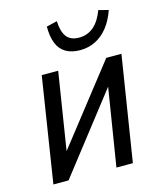

<svg xmlns="http://www.w3.org/2000/svg" viewBox="-107 -788 733 868"><g transform="rotate(-15 259.0 -354.5)"><path d="M35 0 112 -491H189L124 -82H94L414 -491H485L407 0H330L396 -410H425L106 0ZM310 -555Q270 -555 243 -571Q216 -587 203.5 -618.5Q191 -650 191 -697L241 -709Q243 -660 261.5 -635.5Q280 -611 320 -611Q359 -611 388 -635.5Q417 -660 435 -709L481 -697Q465 -651 440 -619.5Q415 -588 382 -571.5Q349 -555 310 -555Z"/></g></svg>

Font: Nunito Sans 10pt Condensed Medium
Style: Italic
Weight: 500
Width: 3
Italic angle: -9°
Designer: Vernon Adams
Foundry: Vernon Adams
Version: Version 3.101;gftools[0.9.27]